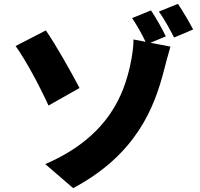

<svg xmlns="http://www.w3.org/2000/svg" viewBox="-20 -895 1040 997"><path d="M218 -737 61 -656C110 -588 178 -464 232 -347L393 -438C355 -511 270 -663 218 -737ZM904 -875 805 -835C833 -797 863 -741 884 -700L983 -742C965 -776 930 -837 904 -875ZM764 -841 666 -801C690 -766 717 -718 736 -678L673 -690C674 -662 668 -608 655 -551C625 -421 554 -188 215 -43L360 82C690 -94 782 -339 831 -528C837 -551 852 -610 865 -653L761 -673L841 -706C824 -742 790 -803 764 -841Z"/></svg>

Font: Source Han Sans HK Heavy
Style: Regular
Weight: 900
Designer: Ryoko NISHIZUKA 西塚涼子 (kana, bopomofo & ideographs); Paul D. Hunt (Latin, Greek & Cyrillic); Sandoll Communications 산돌커뮤니
Foundry: Adobe
Version: Version 2.000;hotconv 1.0.107;makeotfexe 2.5.65593